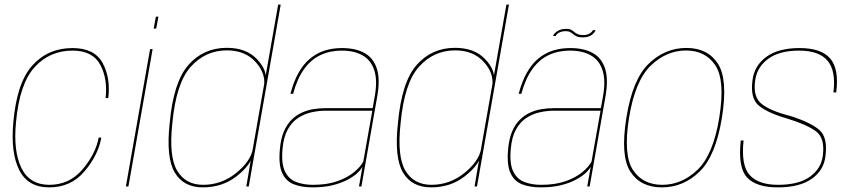

<svg xmlns="http://www.w3.org/2000/svg" viewBox="-20 -805 3682 829"><path d="M192.5 4Q287 4 345.8 -66.2Q404.5 -136.5 417.5 -211H406Q393.5 -141.5 336.8 -74.2Q280 -7 193 -7Q108 -7 72.5 -79.5Q37 -152 49 -276.5Q64 -443 129.2 -514.8Q194.5 -586.5 293 -586.5Q380 -586.5 412.8 -525.5Q445.5 -464.5 436 -381.5H447.5Q458 -469.5 422.8 -533.5Q387.5 -597.5 293 -597.5Q188 -597.5 120.2 -523Q52.5 -448.5 37.5 -276.5Q25.5 -146 63 -71Q100.5 4 192.5 4Z M523.5 0H534.5L639 -593H628ZM653 -733 643.5 -681.5H654.5L664 -733Z M1043.5 0H1054L1192 -785H1181L1060.5 -100ZM855.5 4Q940.5 4 1001.8 -44.2Q1063 -92.5 1071 -135.5L1072 -163Q1062 -108 999 -57.5Q936 -7 857 -7Q781.5 -7 745 -68Q708.5 -129 724 -271.5Q740 -446.5 803.8 -517Q867.5 -587.5 959.5 -587.5Q1038.5 -587.5 1083.8 -537.2Q1129 -487 1119.5 -432L1126.5 -459Q1134.5 -502 1088.8 -550.2Q1043 -598.5 959 -598.5Q859 -598.5 793.8 -524.8Q728.5 -451 712.5 -271.5Q696.5 -124.5 734.5 -60.2Q772.5 4 855.5 4Z M1329 4Q1378.5 4 1416 -5.2Q1453.5 -14.5 1480.2 -28.8Q1507 -43 1523 -58Q1539 -73 1545 -85L1530 0H1540.5L1608.5 -387Q1622 -462 1607.2 -508.2Q1592.5 -554.5 1554 -576Q1515.5 -597.5 1456.5 -597.5Q1416 -597.5 1381.5 -586.5Q1347 -575.5 1318.8 -552Q1290.5 -528.5 1269.2 -491Q1248 -453.5 1234 -400H1245.5Q1263.5 -466 1293.2 -507Q1323 -548 1363.8 -567.2Q1404.5 -586.5 1455 -586.5Q1510 -586.5 1546.2 -565.5Q1582.5 -544.5 1596.5 -500.2Q1610.5 -456 1597.5 -386L1589 -338H1386.5Q1360 -338 1333.2 -333.8Q1306.5 -329.5 1282.2 -318.2Q1258 -307 1238.2 -287.2Q1218.5 -267.5 1205.5 -236.8Q1192.5 -206 1188.5 -162Q1182 -93.5 1198.5 -57.8Q1215 -22 1249.2 -9Q1283.5 4 1329 4ZM1331.5 -7Q1290 -7 1258 -19.5Q1226 -32 1210 -65.8Q1194 -99.5 1200 -163Q1204.5 -214 1222.5 -246.2Q1240.5 -278.5 1267.5 -296Q1294.5 -313.5 1325.2 -320.2Q1356 -327 1386 -327H1587.5L1548.5 -107Q1536.5 -84.5 1508.2 -61.2Q1480 -38 1436 -22.5Q1392 -7 1331.5 -7Z M2029 0H2039.5L2177.5 -785H2166.5L2046 -100ZM1841 4Q1926 4 1987.2 -44.2Q2048.5 -92.5 2056.5 -135.5L2057.5 -163Q2047.5 -108 1984.5 -57.5Q1921.5 -7 1842.5 -7Q1767 -7 1730.5 -68Q1694 -129 1709.5 -271.5Q1725.5 -446.5 1789.2 -517Q1853 -587.5 1945 -587.5Q2024 -587.5 2069.2 -537.2Q2114.5 -487 2105 -432L2112 -459Q2120 -502 2074.2 -550.2Q2028.5 -598.5 1944.5 -598.5Q1844.5 -598.5 1779.2 -524.8Q1714 -451 1698 -271.5Q1682 -124.5 1720 -60.2Q1758 4 1841 4Z M2314.5 4Q2364 4 2401.5 -5.2Q2439 -14.5 2465.8 -28.8Q2492.5 -43 2508.5 -58Q2524.5 -73 2530.5 -85L2515.5 0H2526L2594 -387Q2607.5 -462 2592.8 -508.2Q2578 -554.5 2539.5 -576Q2501 -597.5 2442 -597.5Q2401.5 -597.5 2367 -586.5Q2332.5 -575.5 2304.2 -552Q2276 -528.5 2254.8 -491Q2233.5 -453.5 2219.5 -400H2231Q2249 -466 2278.8 -507Q2308.5 -548 2349.2 -567.2Q2390 -586.5 2440.5 -586.5Q2495.5 -586.5 2531.8 -565.5Q2568 -544.5 2582 -500.2Q2596 -456 2583 -386L2574.5 -338H2372Q2345.5 -338 2318.8 -333.8Q2292 -329.5 2267.8 -318.2Q2243.5 -307 2223.8 -287.2Q2204 -267.5 2191 -236.8Q2178 -206 2174 -162Q2167.5 -93.5 2184 -57.8Q2200.5 -22 2234.8 -9Q2269 4 2314.5 4ZM2317 -7Q2275.5 -7 2243.5 -19.5Q2211.5 -32 2195.5 -65.8Q2179.5 -99.5 2185.5 -163Q2190 -214 2208 -246.2Q2226 -278.5 2253 -296Q2280 -313.5 2310.8 -320.2Q2341.5 -327 2371.5 -327H2573L2534 -107Q2522 -84.5 2493.8 -61.2Q2465.5 -38 2421.5 -22.5Q2377.5 -7 2317 -7ZM2496 -643.5Q2509.5 -643.5 2519.5 -646.8Q2529.5 -650 2536.2 -655.2Q2543 -660.5 2546.8 -665.8Q2550.5 -671 2551.5 -675H2540Q2538.5 -671 2533.2 -665.8Q2528 -660.5 2519.2 -657Q2510.5 -653.5 2499.5 -653.5Q2483.5 -653.5 2474.5 -657.5Q2465.5 -661.5 2459.5 -667Q2453.5 -672.5 2446 -676.5Q2438.5 -680.5 2424.5 -680.5Q2413 -680.5 2403.2 -677.8Q2393.5 -675 2386.2 -670.2Q2379 -665.5 2374.2 -660.2Q2369.5 -655 2368 -649.5H2379.5Q2381 -654 2386.5 -659Q2392 -664 2401.2 -667.2Q2410.5 -670.5 2422 -670.5Q2434.5 -670.5 2441.8 -666.5Q2449 -662.5 2455.5 -657Q2462 -651.5 2471 -647.5Q2480 -643.5 2496 -643.5Z M2838 4Q2930 4 3000 -63.5Q3070 -131 3097 -296.5Q3123.5 -462 3079.8 -530Q3036 -598 2944 -598Q2851.5 -598 2781.2 -530.2Q2711 -462.5 2684.5 -296.5Q2658 -131.5 2701.8 -63.8Q2745.5 4 2838 4ZM2839.5 -7Q2755 -7 2712.8 -71.5Q2670.5 -136 2696 -296.5Q2722 -456.5 2789.8 -521.8Q2857.5 -587 2942 -587Q3026.5 -587 3069 -522.2Q3111.5 -457.5 3085.5 -296.5Q3059.5 -137 2991.8 -72Q2924 -7 2839.5 -7Z M3338 4Q3433 4 3485.2 -33.2Q3537.5 -70.5 3544 -130.5Q3555 -212 3517 -244.5Q3479 -277 3390 -305Q3308 -325.5 3269.2 -355.8Q3230.5 -386 3240.5 -456.5Q3248 -515 3296.5 -550.8Q3345 -586.5 3430 -586.5Q3516.5 -586.5 3553.2 -542.8Q3590 -499 3578.5 -406H3590.5Q3603.5 -507.5 3564.5 -552.5Q3525.5 -597.5 3432 -597.5Q3341 -597.5 3288.8 -559.5Q3236.5 -521.5 3229 -458Q3218.5 -380.5 3256.5 -349Q3294.5 -317.5 3376 -294Q3463.5 -267.5 3503.2 -238Q3543 -208.5 3532.5 -132Q3526 -78 3477.8 -42.5Q3429.5 -7 3339.5 -7Q3255 -7 3217 -49Q3179 -91 3190.5 -198.5H3178.5Q3165.5 -82.5 3205.2 -39.2Q3245 4 3338 4Z"/></svg>

Font: Anybody Thin
Style: Italic
Weight: 100
Italic angle: -10°
Designer: Tyler Finck
Foundry: Etcetera Type Company
Version: Version 1.114;gftools[0.9.25]